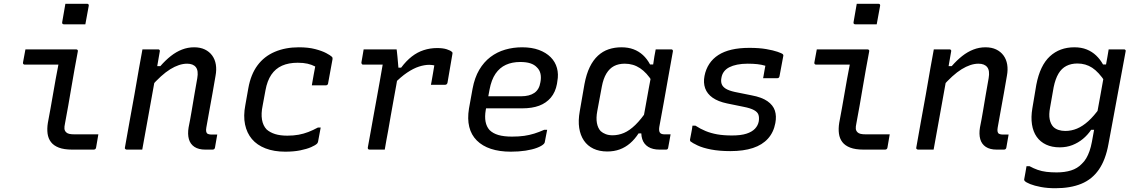

<svg xmlns="http://www.w3.org/2000/svg" viewBox="-20 -794 6040 1019"><path d="M115 -532Q160 -532 204.5 -532Q249 -532 294 -532Q339 -532 384 -532Q387 -532 389 -531Q391 -530 392.5 -527.5Q394 -525 393 -521Q384 -473 375.5 -426Q367 -379 359 -331Q351 -283 342.5 -235Q334 -187 325 -139Q321 -121 322 -110.5Q323 -100 331 -92Q337 -86 347.5 -83.5Q358 -81 376 -81Q402 -81 431.5 -81Q461 -81 486 -81H502Q499 -63 496 -46Q493 -29 490 -11Q489 -5 485.5 -2.5Q482 0 477 0Q471 0 452 0Q433 0 408.5 0Q384 0 363 0Q320 0 292.5 -10.5Q265 -21 250.5 -40Q236 -59 232.5 -85Q229 -111 234 -142Q242 -182 248.5 -220.5Q255 -259 262 -297.5Q269 -336 275.5 -374.5Q282 -413 290 -451H272Q245 -451 218.5 -451Q192 -451 165 -451Q138 -451 111 -451Q107 -451 104 -454Q101 -457 102 -462Q105 -479 108.5 -497Q112 -515 115 -532ZM327 -774Q341 -774 355.5 -774Q370 -774 384.5 -774Q399 -774 413.5 -774Q428 -774 442 -774Q447 -774 449.5 -771Q452 -768 451 -763L433 -665Q419 -665 405 -665Q391 -665 376 -665Q361 -665 347 -665Q333 -665 319 -665Q314 -665 311.5 -668Q309 -671 310 -676Z M736 -532Q752 -532 766 -532Q780 -532 793.5 -532Q807 -532 819 -532Q823 -532 825 -530.5Q827 -529 828 -526.5Q829 -524 828 -521Q817 -456 805.5 -391Q794 -326 782 -260.5Q770 -195 758.5 -130Q747 -65 735 0Q722 0 708 0Q694 0 680 0Q666 0 652 0Q650 0 648 -1Q646 -2 644.5 -3.5Q643 -5 642.5 -7Q642 -9 643 -11Q655 -81 668 -151.5Q681 -222 693.5 -292Q706 -362 718 -433Q724 -465 728.5 -490.5Q733 -516 736 -532ZM1010 -543Q1043 -543 1067 -531.5Q1091 -520 1106 -499.5Q1121 -479 1125.5 -451.5Q1130 -424 1124 -392Q1116 -346 1108 -300Q1100 -254 1091.5 -209Q1083 -164 1075 -117Q1073 -105 1074 -98Q1075 -91 1079 -86Q1083 -83 1089 -81.5Q1095 -80 1102 -80Q1105 -80 1107.5 -80Q1110 -80 1112.5 -80Q1115 -80 1117 -80H1133Q1130 -62 1127 -45.5Q1124 -29 1121 -11Q1120 -5 1116.5 -2.5Q1113 0 1108 0Q1103 0 1091 0Q1079 0 1069 0Q1034 0 1012 -14.5Q990 -29 982.5 -55.5Q975 -82 981 -118Q990 -162 997 -204.5Q1004 -247 1011.5 -290.5Q1019 -334 1027 -379Q1034 -419 1019.5 -437.5Q1005 -456 973 -456Q952 -456 929.5 -448.5Q907 -441 883.5 -426.5Q860 -412 834 -388.5Q808 -365 780 -333L796 -443H831Q858 -474 886.5 -496.5Q915 -519 946 -531Q977 -543 1010 -543Z M1566 -543Q1616 -543 1652.5 -533.5Q1689 -524 1711.5 -512Q1734 -500 1741 -493Q1744 -490 1744.5 -487.5Q1745 -485 1745 -481L1721 -350Q1721 -348 1719 -345.5Q1717 -343 1714.5 -342Q1712 -341 1709 -341Q1690 -341 1671.5 -341Q1653 -341 1635 -341L1637 -353Q1641 -376 1645 -398.5Q1649 -421 1653 -441Q1634 -451 1612 -456Q1590 -461 1560 -461Q1512 -461 1477 -445.5Q1442 -430 1420 -397.5Q1398 -365 1389 -315L1374 -234Q1365 -191 1370.5 -159Q1376 -127 1395 -107Q1413 -91 1440 -82.5Q1467 -74 1505 -74Q1538 -74 1565 -79Q1592 -84 1616.5 -93.5Q1641 -103 1667 -117H1682Q1679 -98 1675 -79.5Q1671 -61 1668 -42Q1667 -39 1666 -36.5Q1665 -34 1663 -32Q1654 -23 1631 -13Q1608 -3 1573.5 4Q1539 11 1494 11Q1434 11 1389 -6.5Q1344 -24 1317 -56Q1290 -88 1280.5 -133.5Q1271 -179 1282 -236L1298 -326Q1311 -399 1346.5 -447Q1382 -495 1438.5 -519Q1495 -543 1566 -543Z M1910 -532Q1922 -532 1939.5 -532Q1957 -532 1977 -532Q1997 -532 2017 -532Q2037 -532 2055 -532Q2073 -532 2085 -532Q2085 -532 2086.5 -520.5Q2088 -509 2089.5 -492Q2091 -475 2092.5 -458Q2094 -441 2095 -429Q2096 -417 2096 -417Q2090 -381 2083 -341.5Q2076 -302 2068.5 -261.5Q2061 -221 2054 -180.5Q2047 -140 2040 -100Q2035 -74 2030.5 -49Q2026 -24 2022 0Q2002 0 1982 0Q1962 0 1941 0Q1938 0 1935.5 -1.5Q1933 -3 1932.5 -5Q1932 -7 1932 -11Q1940 -52 1947.5 -96Q1955 -140 1963.5 -185.5Q1972 -231 1980 -276Q1988 -321 1996 -365Q2004 -409 2011 -451H1994Q1980 -451 1965.5 -451Q1951 -451 1936.5 -451Q1922 -451 1907 -451Q1904 -451 1902 -452.5Q1900 -454 1899 -456.5Q1898 -459 1898 -462Q1901 -479 1904 -496.5Q1907 -514 1910 -532ZM2300 -539Q2331 -539 2351 -532.5Q2371 -526 2378 -519Q2380 -518 2380.5 -516.5Q2381 -515 2381.5 -513.5Q2382 -512 2381.5 -510.5Q2381 -509 2381 -507L2355 -355Q2354 -352 2353 -350Q2352 -348 2350 -346.5Q2348 -345 2346 -344.5Q2344 -344 2341 -344Q2323 -344 2304.5 -344Q2286 -344 2267 -344L2270 -359Q2274 -381 2277.5 -402Q2281 -423 2285 -447Q2279 -448 2273 -449Q2267 -450 2258 -450Q2233 -450 2203.5 -440.5Q2174 -431 2140.5 -408.5Q2107 -386 2068 -346L2074 -435H2109Q2136 -471 2165.5 -494Q2195 -517 2229 -528Q2263 -539 2300 -539Z M2751 -543Q2802 -543 2840 -529Q2878 -515 2902.5 -490.5Q2927 -466 2936 -433Q2945 -400 2938 -363L2936 -349Q2928 -305 2903.5 -276Q2879 -247 2841.5 -233Q2804 -219 2752 -219Q2728 -219 2695 -219Q2662 -219 2623.5 -219Q2585 -219 2545 -219L2508 -213L2517 -283Q2561 -283 2600.5 -283Q2640 -283 2676 -283Q2712 -283 2745 -283Q2790 -283 2816 -301Q2842 -319 2848 -357Q2853 -382 2848.5 -402.5Q2844 -423 2829 -437Q2816 -451 2794.5 -458Q2773 -465 2741 -465Q2698 -465 2665 -450Q2632 -435 2610 -403Q2588 -371 2578 -318L2558 -210Q2552 -175 2557 -148.5Q2562 -122 2578 -104Q2596 -86 2625 -77.5Q2654 -69 2697 -69Q2734 -69 2762 -73Q2790 -77 2815.5 -85Q2841 -93 2868 -105H2884Q2881 -89 2877.5 -72Q2874 -55 2871 -38Q2870 -36 2869 -34Q2868 -32 2866 -30Q2855 -19 2830 -9.5Q2805 0 2769.5 5.5Q2734 11 2691 11Q2631 11 2585.5 -4Q2540 -19 2510.5 -48.5Q2481 -78 2470.5 -120.5Q2460 -163 2469 -218L2488 -323Q2499 -382 2523.5 -423.5Q2548 -465 2583 -491.5Q2618 -518 2661 -530.5Q2704 -543 2751 -543Z M3278 -543Q3314 -543 3342 -532.5Q3370 -522 3392 -502Q3414 -482 3430 -452H3457L3442 -361Q3413 -408 3377 -432Q3341 -456 3296 -456Q3263 -456 3239 -443.5Q3215 -431 3198.5 -404Q3182 -377 3174 -334L3150 -205Q3143 -168 3148 -141Q3153 -114 3168 -98Q3179 -88 3195 -82Q3211 -76 3231 -76Q3262 -76 3291.5 -88.5Q3321 -101 3352 -131Q3383 -161 3417 -212L3394 -86H3369Q3349 -55 3324 -33.5Q3299 -12 3269 -1Q3239 10 3203 10Q3161 10 3129.5 -5Q3098 -20 3079 -48Q3060 -76 3054 -115Q3048 -154 3057 -204L3082 -348Q3092 -401 3110 -438Q3128 -475 3153.5 -498.5Q3179 -522 3210.5 -532.5Q3242 -543 3278 -543ZM3460 -532Q3481 -532 3501 -532Q3521 -532 3542 -532Q3546 -532 3548 -530.5Q3550 -529 3551 -526.5Q3552 -524 3551 -520Q3539 -454 3527 -386Q3515 -318 3503 -251Q3491 -184 3479 -120Q3476 -100 3482 -90.5Q3488 -81 3507 -81Q3512 -81 3516.5 -81Q3521 -81 3524 -81H3539Q3536 -63 3532.5 -44.5Q3529 -26 3526 -9Q3525 -4 3522 -2Q3519 0 3515 0Q3509 0 3499 0Q3489 0 3480 0Q3444 0 3420.5 -14.5Q3397 -29 3388.5 -56Q3380 -83 3386 -120Q3396 -172 3405 -223.5Q3414 -275 3423.5 -326.5Q3433 -378 3443 -430Q3446 -445 3448 -461Q3450 -477 3453 -494.5Q3456 -512 3460 -532Z M3957 -540Q4009 -540 4046.5 -533.5Q4084 -527 4107 -519Q4130 -511 4135 -506Q4137 -504 4137.5 -501.5Q4138 -499 4137 -496L4117 -389Q4116 -384 4113 -381.5Q4110 -379 4105 -379Q4086 -379 4067.5 -379Q4049 -379 4030 -379L4032 -389Q4034 -404 4037 -418Q4040 -432 4042 -445Q4022 -451 3999.5 -453.5Q3977 -456 3948 -456Q3917 -456 3892.5 -451Q3868 -446 3850.5 -437Q3833 -428 3822.5 -414Q3812 -400 3809 -382Q3805 -363 3810 -348.5Q3815 -334 3831.5 -323.5Q3848 -313 3880 -306L3969 -288Q4023 -278 4053 -257Q4083 -236 4092.5 -207Q4102 -178 4095 -141Q4086 -92 4056 -58.5Q4026 -25 3976 -8.5Q3926 8 3856 8Q3798 8 3754 -0.5Q3710 -9 3682.5 -22Q3655 -35 3644 -44Q3643 -46 3642.5 -48Q3642 -50 3642 -53Q3646 -75 3649.5 -92Q3653 -109 3655 -127H3671Q3697 -110 3725 -98.5Q3753 -87 3786.5 -81Q3820 -75 3865 -75Q3912 -75 3941.5 -84.5Q3971 -94 3987 -111Q4003 -128 4007 -150Q4010 -170 4005.5 -184.5Q4001 -199 3982 -209.5Q3963 -220 3927 -227L3839 -245Q3791 -255 3762 -275.5Q3733 -296 3722.5 -325.5Q3712 -355 3719 -391Q3726 -427 3744.5 -455Q3763 -483 3792.5 -502Q3822 -521 3863 -530.5Q3904 -540 3957 -540Z M4315 -532Q4360 -532 4404.5 -532Q4449 -532 4494 -532Q4539 -532 4584 -532Q4587 -532 4589 -531Q4591 -530 4592.5 -527.5Q4594 -525 4593 -521Q4584 -473 4575.5 -426Q4567 -379 4559 -331Q4551 -283 4542.5 -235Q4534 -187 4525 -139Q4521 -121 4522 -110.5Q4523 -100 4531 -92Q4537 -86 4547.5 -83.5Q4558 -81 4576 -81Q4602 -81 4631.5 -81Q4661 -81 4686 -81H4702Q4699 -63 4696 -46Q4693 -29 4690 -11Q4689 -5 4685.5 -2.5Q4682 0 4677 0Q4671 0 4652 0Q4633 0 4608.5 0Q4584 0 4563 0Q4520 0 4492.5 -10.5Q4465 -21 4450.5 -40Q4436 -59 4432.5 -85Q4429 -111 4434 -142Q4442 -182 4448.5 -220.5Q4455 -259 4462 -297.5Q4469 -336 4475.5 -374.5Q4482 -413 4490 -451H4472Q4445 -451 4418.5 -451Q4392 -451 4365 -451Q4338 -451 4311 -451Q4307 -451 4304 -454Q4301 -457 4302 -462Q4305 -479 4308.5 -497Q4312 -515 4315 -532ZM4527 -774Q4541 -774 4555.5 -774Q4570 -774 4584.5 -774Q4599 -774 4613.5 -774Q4628 -774 4642 -774Q4647 -774 4649.5 -771Q4652 -768 4651 -763L4633 -665Q4619 -665 4605 -665Q4591 -665 4576 -665Q4561 -665 4547 -665Q4533 -665 4519 -665Q4514 -665 4511.5 -668Q4509 -671 4510 -676Z M4936 -532Q4952 -532 4966 -532Q4980 -532 4993.5 -532Q5007 -532 5019 -532Q5023 -532 5025 -530.5Q5027 -529 5028 -526.5Q5029 -524 5028 -521Q5017 -456 5005.5 -391Q4994 -326 4982 -260.5Q4970 -195 4958.5 -130Q4947 -65 4935 0Q4922 0 4908 0Q4894 0 4880 0Q4866 0 4852 0Q4850 0 4848 -1Q4846 -2 4844.5 -3.5Q4843 -5 4842.5 -7Q4842 -9 4843 -11Q4855 -81 4868 -151.5Q4881 -222 4893.5 -292Q4906 -362 4918 -433Q4924 -465 4928.5 -490.5Q4933 -516 4936 -532ZM5210 -543Q5243 -543 5267 -531.5Q5291 -520 5306 -499.5Q5321 -479 5325.5 -451.5Q5330 -424 5324 -392Q5316 -346 5308 -300Q5300 -254 5291.5 -209Q5283 -164 5275 -117Q5273 -105 5274 -98Q5275 -91 5279 -86Q5283 -83 5289 -81.5Q5295 -80 5302 -80Q5305 -80 5307.5 -80Q5310 -80 5312.5 -80Q5315 -80 5317 -80H5333Q5330 -62 5327 -45.5Q5324 -29 5321 -11Q5320 -5 5316.5 -2.5Q5313 0 5308 0Q5303 0 5291 0Q5279 0 5269 0Q5234 0 5212 -14.5Q5190 -29 5182.5 -55.5Q5175 -82 5181 -118Q5190 -162 5197 -204.5Q5204 -247 5211.5 -290.5Q5219 -334 5227 -379Q5234 -419 5219.5 -437.5Q5205 -456 5173 -456Q5152 -456 5129.5 -448.5Q5107 -441 5083.5 -426.5Q5060 -412 5034 -388.5Q5008 -365 4980 -333L4996 -443H5031Q5058 -474 5086.5 -496.5Q5115 -519 5146 -531Q5177 -543 5210 -543Z M5682 -543Q5719 -543 5747.5 -531.5Q5776 -520 5797.5 -499.5Q5819 -479 5834 -452H5864L5846 -359Q5811 -412 5776.5 -434.5Q5742 -457 5698 -457Q5665 -457 5639.5 -444Q5614 -431 5597.5 -403Q5581 -375 5572 -331L5553 -223Q5546 -186 5551 -161Q5556 -136 5570 -121Q5581 -110 5597.5 -104.5Q5614 -99 5634 -99Q5666 -99 5696 -111.5Q5726 -124 5756 -151Q5786 -178 5818 -223L5798 -105H5771Q5752 -77 5727 -56.5Q5702 -36 5671.5 -24Q5641 -12 5604 -12Q5563 -12 5532 -26.5Q5501 -41 5482 -68Q5463 -95 5457 -133.5Q5451 -172 5459 -219L5480 -344Q5490 -396 5508 -433.5Q5526 -471 5552 -495Q5578 -519 5610.5 -531Q5643 -543 5682 -543ZM5864 -532Q5885 -532 5905 -532Q5925 -532 5945 -532Q5949 -532 5951 -530.5Q5953 -529 5954 -527Q5955 -525 5954 -521Q5942 -454 5930.5 -394Q5919 -334 5908.5 -275.5Q5898 -217 5886.5 -156.5Q5875 -96 5863 -30Q5848 54 5812 106Q5776 158 5718.5 181.5Q5661 205 5581 205Q5539 205 5504.5 198.5Q5470 192 5447.5 183Q5425 174 5418 166Q5417 164 5416 162Q5415 160 5416 156Q5419 139 5422 123Q5425 107 5428 88H5444Q5466 100 5487.5 107.5Q5509 115 5533.5 118Q5558 121 5588 121Q5631 121 5664.5 110.5Q5698 100 5721 76Q5735 63 5745 46Q5755 29 5762.5 7.5Q5770 -14 5775 -41Q5788 -111 5798.5 -170Q5809 -229 5820 -287.5Q5831 -346 5843 -416Q5847 -435 5850.5 -454.5Q5854 -474 5857.5 -493Q5861 -512 5864 -532Z"/></svg>

Font: RecMonoLinear Nerd Font Mono
Style: Italic
Weight: 400
Italic angle: -10°
Monospace: yes
Version: Version 1.085; ttfautohint (v1.8.4.7-5d5b);Nerd Fonts 3.2.1